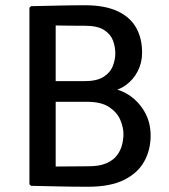

<svg xmlns="http://www.w3.org/2000/svg" viewBox="-20 -707 644 731"><path d="M98.5 -683.5Q153 -684.5 203.8 -685.8Q254.5 -687 304 -687Q378 -687 426.2 -665Q474.5 -643 497.8 -602.5Q521 -562 521 -506.5Q521 -468 504.2 -435.5Q487.5 -403 457.8 -382Q428 -361 388.5 -357V-371.5Q430.5 -370.5 468.2 -346.8Q506 -323 529.8 -282.5Q553.5 -242 553.5 -190.5Q553.5 -136.5 529.2 -92.5Q505 -48.5 452.5 -22.2Q400 4 316 4Q255.5 4 205 2.8Q154.5 1.5 98.5 0.5L92 -5.5V-677.5ZM192 -73Q224 -73 256 -73.5Q288 -74 317.5 -74Q359 -74 385.2 -85.5Q411.5 -97 425.5 -115.8Q439.5 -134.5 444.8 -155.8Q450 -177 450 -196.5Q450 -222 438 -250.5Q426 -279 395.8 -299.2Q365.5 -319.5 310.5 -319.5H152V-398H300.5Q349 -398 374.5 -414.5Q400 -431 409.5 -455.5Q419 -480 419 -504Q419 -529 410 -553Q401 -577 376 -593Q351 -609 302.5 -609Q281 -609 249 -609.2Q217 -609.5 192 -610Z"/></svg>

Font: Signika Negative Light
Style: Regular
Weight: 400
Version: Version 2.001